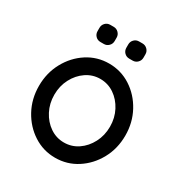

<svg xmlns="http://www.w3.org/2000/svg" viewBox="-165 -819 896 947"><g transform="rotate(30 282.5 -346.0)"><path d="M282.2 -442.4Q238.8 -442.4 202.9 -418Q167 -393.6 145.5 -352.5Q124 -311.5 124 -261.7Q124 -211.9 145.5 -170.7Q167 -129.4 202.9 -105Q238.8 -80.6 282.2 -80.6Q326.2 -80.6 362.1 -105Q397.9 -129.4 419.4 -170.7Q440.9 -211.9 440.9 -261.7Q440.9 -311.5 419.4 -352.5Q397.9 -393.6 362.1 -418Q326.2 -442.4 282.2 -442.4ZM282.2 6.3Q214.8 6.3 158.9 -29.8Q103 -65.9 69.8 -126.7Q36.6 -187.5 36.6 -261.7Q36.6 -335.4 69.8 -396.5Q103 -457.5 158.9 -493.7Q214.8 -529.8 282.2 -529.8Q350.1 -529.8 406 -493.7Q461.9 -457.5 495.1 -396.5Q528.3 -335.4 528.3 -261.7Q528.3 -187.5 495.1 -126.7Q461.9 -65.9 406 -29.8Q350.1 6.3 282.2 6.3ZM210.4 -697.8Q226.6 -697.8 238 -686.3Q249.5 -674.8 249.5 -658.7V-639.6Q249.5 -623 238 -611.6Q226.6 -600.1 210.4 -600.1H190.9Q174.3 -600.1 163.1 -611.6Q151.9 -623 151.9 -639.6V-658.7Q151.9 -674.8 163.1 -686.3Q174.3 -697.8 190.9 -697.8ZM374.5 -697.8Q390.6 -697.8 402.1 -686.3Q413.6 -674.8 413.6 -658.7V-639.6Q413.6 -623 402.1 -611.6Q390.6 -600.1 374.5 -600.1H355Q338.4 -600.1 327.1 -611.6Q315.9 -623 315.9 -639.6V-658.7Q315.9 -674.8 327.1 -686.3Q338.4 -697.8 355 -697.8Z"/></g></svg>

Font: Qaz
Style: Regular
Weight: 400
Designer: GGBotNet
Foundry: f0n7
Version: 0.70